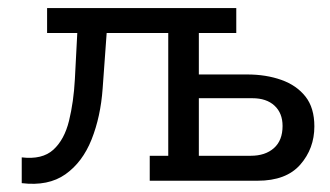

<svg xmlns="http://www.w3.org/2000/svg" viewBox="-20 -449 821 477"><path d="M34 6V-58Q85 -52 112.5 -77Q140 -102 151.5 -149Q163 -196 166 -252L172 -367H97V-429H567V-367H474V-264H594Q641 -264 679 -250.5Q717 -237 739 -209Q761 -181 761 -135Q761 -80 726 -40Q691 0 620 0H352V-62H398V-367H245L235 -229Q230 -159 207.5 -102.5Q185 -46 142.5 -16Q100 14 34 6ZM474 -62H603Q639 -62 660.5 -81Q682 -100 682 -136Q682 -168 662 -186.5Q642 -205 607 -205H474Z"/></svg>

Font: Podkova
Style: Regular
Weight: 400
Designer: Ilya Yudin
Foundry: Cyreal (www.cyreal.org)
Version: Version 2.103